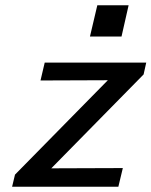

<svg xmlns="http://www.w3.org/2000/svg" viewBox="-20 -710 576 730"><path d="M26 0 37 -46 390 -405Q348 -405 262 -404.5Q176 -404 134 -404L150 -472H536L526 -427L175 -70Q220 -70 311 -70.5Q402 -71 447 -71L430 0ZM322 -571 350 -690H469L442 -571Z"/></svg>

Font: Coval
Style: Medium Italic
Weight: 500
Foundry: Context Ltd
Version: Version 001.000